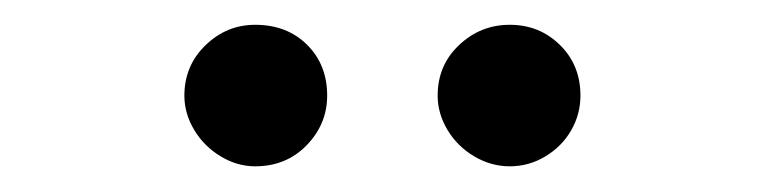

<svg xmlns="http://www.w3.org/2000/svg" viewBox="-20 -749 602 151"><path d="M125 -673.8Q125 -697.3 141.6 -713.4Q158.2 -729.5 180.7 -729.5Q205.6 -729.5 221.4 -713.9Q237.3 -698.2 237.3 -673.8Q237.3 -651.4 221.2 -634.8Q205.1 -618.2 180.7 -618.2Q166.5 -618.2 153.6 -626Q140.6 -633.8 132.8 -646.7Q125 -659.7 125 -673.8ZM324.2 -673.8Q324.2 -697.8 341.1 -713.6Q357.9 -729.5 380.9 -729.5Q404.3 -729.5 420.4 -713.6Q436.5 -697.8 436.5 -673.8Q436.5 -659.2 429.2 -646.5Q421.9 -633.8 408.9 -626Q396 -618.2 380.9 -618.2Q366.2 -618.2 353 -626Q339.8 -633.8 332 -646.7Q324.2 -659.7 324.2 -673.8Z"/></svg>

Font: WEMIX Pretendard
Style: Regular
Weight: 400
Designer: Base glyphs from Inter by Rasmus Andersson; Hangeul glyphs from Noto Sans CJK(Source Han Sans) by Jang Soo-young and Kan
Foundry: Kil Hyung-jin
Version: Version 1.000